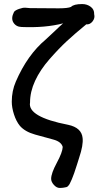

<svg xmlns="http://www.w3.org/2000/svg" viewBox="-20 -671 485 946"><path d="M274 255Q259 255 245.5 240Q232 225 232 210Q232 183 260 131Q288 79 289 53Q282 27 242.5 16.5Q203 6 153 -8Q103 -22 78 -51Q60 -73 49 -107Q38 -141 38 -170Q38 -223 58 -269Q115 -401 206 -477Q222 -491 250 -518Q278 -545 291 -556Q203 -533 86 -538Q59 -539 46 -560Q33 -581 49 -612Q54 -620 73.5 -627Q93 -634 105 -633L128 -631L269 -630Q314 -630 330 -637Q343 -651 385 -651Q409 -651 427 -637.5Q445 -624 444 -601Q449 -582 436 -565.5Q423 -549 405 -551Q350 -506 310 -469Q270 -432 224 -379.5Q178 -327 153 -273Q128 -219 128 -166Q115 -95 316 -56Q382 -42 387 9Q391 44 370 106Q367 116 359.5 139.5Q352 163 345.5 182Q339 201 334 212Q332 216 328 225Q324 234 322.5 236.5Q321 239 316.5 244.5Q312 250 307 251Q302 252 294 253.5Q286 255 274 255Z"/></svg>

Font: Excalifont
Style: Regular
Weight: 400
Designer: Your Own Font Foundry (Virgil); Ján Filípek / DizajnDesign (Excalifont, modifications)
Foundry: Your Own Font Foundry (Virgil); Ján Filípek / DizajnDesign (Excalifont, modifications)
Version: Version 1.000;Glyphs 3.2 (3227)